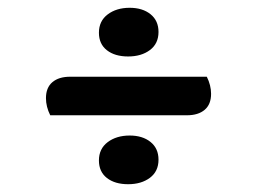

<svg xmlns="http://www.w3.org/2000/svg" viewBox="-20 -487 661 493"><path d="M309 -342Q275 -342 254.5 -358Q234 -374 234 -403Q234 -433 256.5 -450Q279 -467 313 -467Q346 -467 366.5 -450.5Q387 -434 387 -405Q387 -375 365 -358.5Q343 -342 309 -342ZM98 -235Q98 -262 114.5 -276Q131 -290 160 -290H511Q522 -268 522 -246Q522 -219 505.5 -205Q489 -191 460 -191H109Q98 -213 98 -235ZM309 -14Q275 -14 254.5 -30Q234 -46 234 -75Q234 -105 256.5 -122Q279 -139 313 -139Q346 -139 366.5 -122.5Q387 -106 387 -77Q387 -47 365 -30.5Q343 -14 309 -14Z"/></svg>

Font: Sansita ExtraBold
Style: Regular
Weight: 800
Designer: Pablo Cosgaya
Foundry: Omnibus-Type
Version: Version 1.006